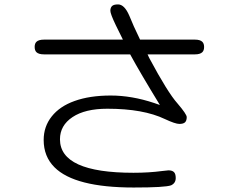

<svg xmlns="http://www.w3.org/2000/svg" viewBox="-20 -794 1040 852"><path d="M572.3 -27.3Q246.1 -27.3 246.1 -175.8Q246.1 -237.3 301.8 -274.4Q357.4 -311.5 456.1 -311.5Q616.2 -311.5 711.9 -265.6Q757.8 -244.1 775.9 -244.1Q793.9 -244.1 801.3 -251.5Q808.6 -258.8 808.6 -274.4Q808.6 -287.1 767.6 -335Q724.6 -382.8 642.6 -536.1Q642.6 -537.1 634.8 -552.7H844.7Q868.2 -552.7 877.9 -562.5Q885.7 -570.3 885.7 -585.4Q885.7 -600.6 877.9 -608.4Q868.2 -618.2 844.7 -618.2H601.6Q570.3 -682.6 553.7 -724.6Q532.2 -774.4 503.9 -774.4Q484.4 -774.4 477.1 -767.1Q469.7 -759.8 469.7 -746.1Q469.7 -732.4 494.1 -681.6L525.4 -618.2H175.8Q151.4 -618.2 141.6 -608.4Q133.8 -600.6 133.8 -585.9Q133.8 -570.3 141.6 -562.5Q151.4 -552.7 175.8 -552.7H557.6Q601.6 -471.7 689.5 -328.1L664.1 -336.9Q564.5 -370.1 471.2 -370.1Q377.9 -370.1 310.5 -345.7Q245.1 -322.3 209.5 -277.3Q173.8 -232.4 173.8 -172.9Q173.8 -99.6 221.7 -51.8Q311.5 38.1 573.2 38.1Q712.9 38.1 739.3 28.3Q759.8 18.6 759.8 -3.9Q759.8 -22.5 752 -30.3Q744.1 -38.1 727.5 -38.1L700.2 -35.2Q640.6 -27.3 572.3 -27.3Z"/></svg>

Font: FakePearl
Style: ExtraLight
Weight: 300
Version: Version 1.2